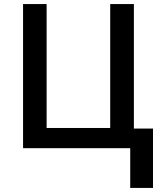

<svg xmlns="http://www.w3.org/2000/svg" viewBox="-20 -734 799 951"><path d="M643.1 -713.9V-97.2H737.8V196.8H625V0H94.2V-713.9H210.9V-100.1H525.9V-713.9Z"/></svg>

Font: Open Sans
Style: SemiBold
Weight: 600
Foundry: Ascender Corporation
Version: Version 1.10